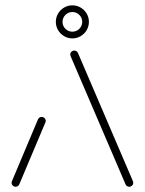

<svg xmlns="http://www.w3.org/2000/svg" viewBox="-20 -711 551 731"><path d="M39.6 0Q33.3 0 28.7 -4.4Q24.1 -8.9 24.1 -15.2Q24.1 -18.9 25.6 -21.5L124.8 -257Q126.7 -261.1 130.4 -263.5Q134.1 -265.9 138.5 -265.9Q144.8 -265.9 149.4 -261.5Q154.1 -257 154.1 -250.7Q154.1 -247 152.6 -244.4L53.3 -8.9Q51.5 -4.8 47.8 -2.4Q44.1 0 39.6 0ZM487.4 -15.2Q487.4 -8.9 482.8 -4.4Q478.1 0 471.9 0Q467.4 0 463.7 -2.4Q460 -4.8 458.1 -8.9L252.2 -489.3Q247.4 -499.6 247.4 -503.3Q247.4 -509.6 252 -514.1Q256.7 -518.5 263 -518.5Q267.4 -518.5 271.1 -516.1Q274.8 -513.7 276.7 -509.6L482.6 -29.3Q487.4 -18.9 487.4 -15.2ZM293 -627.8Q293 -643.3 282 -654.3Q271.1 -665.2 255.6 -665.2Q240 -665.2 229.1 -654.3Q218.1 -643.3 218.1 -627.8Q218.1 -612.2 229.1 -601.3Q240 -590.4 255.6 -590.4Q271.1 -590.4 282 -601.3Q293 -612.2 293 -627.8ZM192.6 -627.8Q192.6 -644.8 201.1 -659.3Q209.6 -673.7 224.1 -682.2Q238.5 -690.7 255.6 -690.7Q272.6 -690.7 287 -682.2Q301.5 -673.7 310 -659.3Q318.5 -644.8 318.5 -627.8Q318.5 -610.7 310 -596.3Q301.5 -581.9 287 -573.3Q272.6 -564.8 255.6 -564.8Q238.5 -564.8 224.1 -573.3Q209.6 -581.9 201.1 -596.3Q192.6 -610.7 192.6 -627.8Z"/></svg>

Font: 26F Galaxy Sans Ultra Light
Style: Regular
Weight: 200
Designer: C₂₉H₂₅N₃O₅
Version: Version 1.100